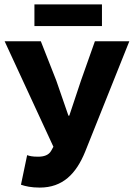

<svg xmlns="http://www.w3.org/2000/svg" viewBox="-20 -838 606 870"><path d="M160 12C264 12 325 -50 366 -151L566 -651H410L347 -473L294 -314H290L235 -473L165 -651H1L222 -173L212 -155C201 -135 179 -128 153 -128C126 -128 114 -131 103 -135L75 -1C95 6 122 12 160 12ZM136 -720H442V-818H136Z"/></svg>

Font: Source Sans Pro
Style: Bold
Weight: 700
Designer: Paul D. Hunt
Foundry: Adobe Systems Incorporated
Version: Version 3.006;hotconv 1.0.111;makeotfexe 2.5.65597